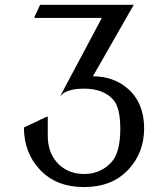

<svg xmlns="http://www.w3.org/2000/svg" viewBox="-20 -757 689 787"><path d="M78.1 -234.4 170.9 -278.3H175.8V-200.2Q175.8 -136.2 210.9 -94.2Q253.4 -43.9 324.7 -43.9Q394.5 -43.9 438.5 -94.2Q473.1 -133.8 473.1 -229.5Q473.1 -314.5 444.8 -347.7Q404.8 -393.6 324.2 -393.6Q251 -393.6 226.1 -361.8L397.5 -683.6H121.6V-688.5L144.5 -737.3H528.3L360.8 -444.3Q446.8 -443.8 504.4 -393.1Q570.8 -334.5 570.8 -230.5Q570.8 -130.9 505.4 -61Q438.5 9.8 324.7 9.8Q210.9 9.8 144 -61Q78.1 -130.9 78.1 -234.4Z"/></svg>

Font: Nova Slim
Style: Book
Weight: 400
Version: Version 2.000